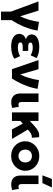

<svg xmlns="http://www.w3.org/2000/svg" viewBox="1316 -2122 1017 3688"><g transform="rotate(90 1824.0 -278.5)"><path d="M203.5 210V20L8 -510H184L293.5 -157.5Q331.5 -231.5 359.2 -328Q387 -424.5 401 -519.5L568.5 -492.5Q547 -362 494.5 -235.2Q442 -108.5 367.5 6V210Z M874 15Q762 15 696.8 -25.8Q631.5 -66.5 631.5 -144Q631.5 -185 656.2 -216.8Q681 -248.5 732 -266.5Q686 -284.5 664 -313.5Q642 -342.5 642 -381Q642 -425.5 671.8 -457.8Q701.5 -490 754.5 -507.5Q807.5 -525 877.5 -525Q942 -525 993.8 -513.2Q1045.5 -501.5 1096.5 -475L1041.5 -357.5Q982 -399.5 895.5 -399.5Q851.5 -399.5 824.2 -388.8Q797 -378 797 -354Q797 -312.5 873 -312.5H959V-206.5H879Q839 -206.5 817 -196Q795 -185.5 795 -162Q795 -136.5 820.8 -125Q846.5 -113.5 893 -113.5Q986.5 -113.5 1058.5 -157.5L1109 -45.5Q1016 15 874 15Z M1309 0 1134 -510H1310L1410.5 -158.5Q1449 -231.5 1477.2 -328Q1505.5 -424.5 1519.5 -519.5L1687 -492.5Q1665 -362 1612.5 -236Q1560 -110 1488.5 0Z M1946.5 14Q1869.5 14 1822.5 -29.2Q1775.5 -72.5 1775.5 -166.5V-510H1939.5V-192Q1939.5 -154.5 1951.8 -139.8Q1964 -125 1988 -125Q2006 -125 2032 -134L2054 -4Q1994.5 14 1946.5 14Z M2140 0V-510H2304V-343.5L2402.5 -433.5Q2457.5 -484 2506 -506.8Q2554.5 -529.5 2616 -521L2627 -382Q2584.5 -384.5 2554.8 -369Q2525 -353.5 2494 -327L2469 -306L2649 0H2466.5L2354.5 -209L2304 -162.5V0Z M2977.5 15Q2894 15 2830 -21.8Q2766 -58.5 2729.8 -120Q2693.5 -181.5 2693.5 -255Q2693.5 -308.5 2714.2 -357Q2735 -405.5 2773 -443.5Q2811 -481.5 2863 -503.2Q2915 -525 2977.5 -525Q3061 -525 3124.8 -488.2Q3188.5 -451.5 3224.8 -390Q3261 -328.5 3261 -255Q3261 -201.5 3240.2 -153Q3219.5 -104.5 3181.8 -66.5Q3144 -28.5 3092 -6.8Q3040 15 2977.5 15ZM2977.5 -126Q3030 -126 3065.2 -160.8Q3100.5 -195.5 3100.5 -255Q3100.5 -314.5 3065.5 -349.2Q3030.5 -384 2977.5 -384Q2924 -384 2889 -349.2Q2854 -314.5 2854 -255Q2854 -195.5 2889.2 -160.8Q2924.5 -126 2977.5 -126Z M3523 14Q3446 14 3399 -29.2Q3352 -72.5 3352 -166.5V-510H3516V-192Q3516 -154.5 3528.2 -139.8Q3540.5 -125 3564.5 -125Q3582.5 -125 3608.5 -134L3630.5 -4Q3571 14 3523 14ZM3348.5 -585 3417.5 -767H3581L3497 -585Z"/></g></svg>

Font: Geologica
Style: Bold
Weight: 700
Designer: Sindre Bremnes, Frode Helland
Foundry: Monokrom Skriftforlag AS
Version: Version 1.010; ttfautohint (v1.8.4.7-5d5b);gftools[0.9.28]